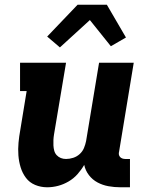

<svg xmlns="http://www.w3.org/2000/svg" viewBox="-20 -786 640 814"><path d="M180 8Q153 8 129 -2Q105 -12 90 -32Q75 -52 67.5 -76.5Q60 -101 58 -127.5Q56 -154 58.5 -181Q61 -208 66 -235L93 -400H65V-520H260L209 -216Q207 -204 206.5 -192.5Q206 -181 206.5 -169.5Q207 -158 210 -147Q213 -136 220.5 -128Q228 -120 238 -116Q248 -112 260 -112Q275 -112 290.5 -117Q306 -122 318 -133Q330 -144 336 -158.5Q342 -173 345 -188L400 -520H547L485 -144Q483 -137 484 -131Q485 -125 489 -120.5Q493 -116 499 -114Q505 -112 511 -112H531V8H491Q465 8 440 3.5Q415 -1 393.5 -12.5Q372 -24 357 -43.5Q342 -63 337 -87Q325 -66 308.5 -47.5Q292 -29 270.5 -16.5Q249 -4 226 2Q203 8 180 8ZM234 -585 180 -631 309 -766H433L514 -627L450 -590L361 -701Z"/></svg>

Font: Iosevka Etoile Heavy
Style: Italic
Weight: 900
Italic angle: -9°
Designer: Belleve Invis
Foundry: Belleve Invis
Version: Version 22.1.2; ttfautohint (v1.8.4)